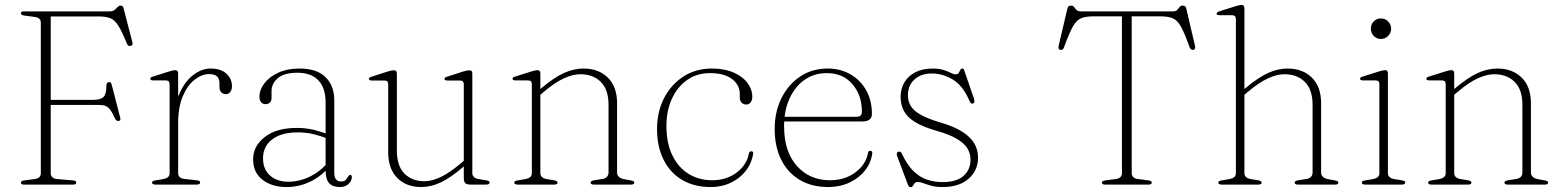

<svg xmlns="http://www.w3.org/2000/svg" viewBox="-20 -746 6316 776"><path d="M422.5 -700Q436.5 -700 443.5 -706Q450.5 -712 455.8 -717.8Q461 -723.5 468 -723.5Q472.5 -723.5 475.2 -721Q478 -718.5 479.5 -712L515 -575.5Q517 -569 515 -565.2Q513 -561.5 508 -560.5Q502 -559 498.5 -561.8Q495 -564.5 492.5 -570.5Q473 -618.5 458.8 -641.5Q444.5 -664.5 426.8 -672Q409 -679.5 379.5 -679.5H185V-45.5Q185 -36 191.5 -29.8Q198 -23.5 209.5 -22.5L274 -17Q282 -16.5 285 -14.2Q288 -12 288 -8Q288 -4.5 285.5 -2.2Q283 0 276 0H76.5Q70 0 67.2 -2.2Q64.5 -4.5 64.5 -8Q64.5 -15 78.5 -17L121 -22.5Q132.5 -24 138.8 -30Q145 -36 145 -45.5V-654.5Q145 -664 138.8 -670Q132.5 -676 121 -677.5L78.5 -683Q64.5 -685 64.5 -692Q64.5 -696 67.2 -698Q70 -700 76.5 -700ZM155 -342.5H356Q386.5 -342.5 398.2 -354Q410 -365.5 410 -399.5Q410 -405 411.8 -408.8Q413.5 -412.5 418.5 -414Q428 -417 431.5 -403.5L466 -270Q467.5 -264.5 466 -261.2Q464.5 -258 459.5 -257Q455 -256.5 451.5 -258.8Q448 -261 445.5 -265.5Q435.5 -288.5 426.5 -301Q417.5 -313.5 406.8 -317.8Q396 -322 379.5 -322H155Z M684 -252.5Q684 -320 705.5 -368.5Q727 -417 761 -443Q795 -469 831.5 -469Q872 -469 894.8 -448.5Q917.5 -428 917.5 -397.5Q917.5 -383.5 910.8 -374.5Q904 -365.5 893 -365.5Q882 -365.5 874.5 -373Q867 -380.5 867 -394V-408.5Q867 -428 857.2 -437.2Q847.5 -446.5 824.5 -446.5Q795.5 -446.5 766.5 -423.8Q737.5 -401 718.8 -357Q700 -313 700 -247.5ZM700 -449V-324V-46Q700 -36.5 706.5 -30.2Q713 -24 724 -23L773.5 -17.5Q781 -17 785 -14.8Q789 -12.5 789 -8Q789 -4.5 785.5 -2.2Q782 0 775.5 0H607Q601 0 597.8 -2.2Q594.5 -4.5 594.5 -8Q594.5 -12 598.2 -14Q602 -16 609 -17L641 -22.5Q652.5 -24.5 659 -30.2Q665.5 -36 665.5 -45.5V-405Q665.5 -413 662 -417Q658.5 -421 649.5 -421H600.5Q593 -421 590.2 -422.8Q587.5 -424.5 587.5 -427.5Q587.5 -430.5 590 -433Q592.5 -435.5 599.5 -437L663 -457Q672 -460 678 -461.2Q684 -462.5 688 -462.5Q694 -462.5 697 -459.2Q700 -456 700 -449Z M1296 -57V-66V-71V-331Q1296 -390.5 1266.8 -421.2Q1237.5 -452 1182.5 -452Q1128 -452 1102.8 -430Q1077.5 -408 1077.5 -378.5V-350Q1077.5 -337.5 1070.5 -331.2Q1063.5 -325 1052.5 -325Q1042 -325 1035.2 -333.2Q1028.5 -341.5 1028.5 -353.5Q1028.5 -383 1048.8 -409.5Q1069 -436 1105.2 -452.5Q1141.5 -469 1190 -469Q1261 -469 1296 -434Q1331 -399 1331 -341V-50Q1331 -29 1338.2 -20.8Q1345.5 -12.5 1357 -12.5Q1372 -12.5 1377.5 -19Q1383 -25.5 1386.5 -31.5Q1388.5 -34.5 1390.2 -36.8Q1392 -39 1395.5 -39Q1398.5 -39 1400.2 -36.8Q1402 -34.5 1402 -30Q1402 -20.5 1396.2 -11.5Q1390.5 -2.5 1379.8 3.8Q1369 10 1353.5 10Q1324.5 10 1310.2 -5.8Q1296 -21.5 1296 -57ZM1003 -102.5Q1003 -155.5 1050 -192.2Q1097 -229 1179 -229Q1216.5 -229 1249.2 -221Q1282 -213 1308.5 -202L1306.5 -185Q1279.5 -195.5 1249.2 -203.2Q1219 -211 1183.5 -211Q1117 -211 1080 -182.5Q1043 -154 1043 -106.5Q1043 -61 1071.8 -36.2Q1100.5 -11.5 1144.5 -11.5Q1190 -11.5 1233 -32.5Q1276 -53.5 1309 -94L1318 -81Q1285 -37.5 1237.8 -13.8Q1190.5 10 1138 10Q1079.5 10 1041.2 -19.2Q1003 -48.5 1003 -102.5Z M1854.5 -29.5V-79V-83.5V-404.5Q1854.5 -412.5 1851 -416.5Q1847.5 -420.5 1839 -420.5H1789.5Q1782.5 -420.5 1779.5 -422.2Q1776.5 -424 1776.5 -427Q1776.5 -430 1779.2 -432.5Q1782 -435 1788.5 -436.5L1852 -457Q1861.5 -459.5 1867.5 -460.8Q1873.5 -462 1877 -462Q1883.5 -462 1886.2 -458.8Q1889 -455.5 1889 -448.5V-46Q1889 -36.5 1895.5 -30.5Q1902 -24.5 1913.5 -22.5L1943.5 -17.5Q1951 -16.5 1955 -14.5Q1959 -12.5 1959 -8Q1959 -4.5 1955.5 -2.2Q1952 0 1945.5 0H1881.5Q1866 0 1860.2 -5.8Q1854.5 -11.5 1854.5 -29.5ZM1549 -130V-404.5Q1549 -412.5 1545.8 -416.5Q1542.5 -420.5 1533.5 -420.5H1484.5Q1477 -420.5 1474 -422.2Q1471 -424 1471 -427Q1471 -430 1473.8 -432.5Q1476.5 -435 1483.5 -436.5L1547 -457Q1556 -459.5 1562.2 -460.8Q1568.5 -462 1572 -462Q1578 -462 1581 -458.8Q1584 -455.5 1584 -448.5V-137Q1584 -75 1614.8 -44.2Q1645.5 -13.5 1695 -13.5Q1725.5 -13.5 1761.2 -30.5Q1797 -47.5 1842 -85.5L1866 -106L1879 -94L1853 -72Q1800.5 -27 1761 -8.5Q1721.5 10 1682.5 10Q1622 10 1585.5 -27Q1549 -64 1549 -130Z M2164 -449V-46Q2164 -36.5 2170.5 -30.5Q2177 -24.5 2188 -22.5L2218.5 -17.5Q2233.5 -15 2233.5 -8Q2233.5 0 2220.5 0H2071Q2065 0 2061.8 -2.2Q2058.5 -4.5 2058.5 -8Q2058.5 -12 2062.2 -14Q2066 -16 2073 -17L2105 -22.5Q2116.5 -25 2123 -30.5Q2129.5 -36 2129.5 -45.5V-405Q2129.5 -413 2126 -417Q2122.5 -421 2113.5 -421H2064.5Q2057 -421 2054.2 -422.8Q2051.5 -424.5 2051.5 -427.5Q2051.5 -430.5 2054 -433Q2056.5 -435.5 2063.5 -437L2127 -457Q2136 -460 2142.2 -461.2Q2148.5 -462.5 2152 -462.5Q2158 -462.5 2161 -459.2Q2164 -456 2164 -449ZM2152.5 -353.5 2139.5 -365 2165.5 -387.5Q2218.5 -432.5 2258.8 -450.8Q2299 -469 2338.5 -469Q2399.5 -469 2436.8 -432.2Q2474 -395.5 2474 -329V-49Q2474 -38 2481.5 -31.2Q2489 -24.5 2501.5 -22L2529 -17Q2536 -16 2539.8 -14Q2543.5 -12 2543.5 -8Q2543.5 -4.5 2540.5 -2.2Q2537.5 0 2531 0H2380.5Q2367 0 2367 -8Q2367 -15 2382 -17.5L2414 -22.5Q2427 -24.5 2433.2 -31.5Q2439.5 -38.5 2439.5 -49V-322.5Q2439.5 -384.5 2408 -415.2Q2376.5 -446 2326 -446Q2295 -446 2258.2 -429Q2221.5 -412 2176.5 -373.5Z M3020.5 -355Q3020.5 -341 3013.8 -332.2Q3007 -323.5 2996 -323.5Q2985 -323.5 2977.5 -331Q2970 -338.5 2970 -351.5V-366Q2970 -403 2938.2 -426.8Q2906.5 -450.5 2849.5 -450.5Q2797 -450.5 2757.5 -423Q2718 -395.5 2695.8 -347.2Q2673.5 -299 2673.5 -237Q2673.5 -167 2697.5 -118Q2721.5 -69 2763.2 -43.2Q2805 -17.5 2859 -17.5Q2916.5 -17.5 2957.5 -48.8Q2998.5 -80 3006.5 -125Q3007.5 -130.5 3009.8 -132.5Q3012 -134.5 3016.5 -134.5Q3021.5 -134.5 3023 -131.8Q3024.5 -129 3024 -125.5Q3018.5 -87 2994.8 -56.2Q2971 -25.5 2934.2 -7.8Q2897.5 10 2852 10Q2785.5 10 2736.8 -19Q2688 -48 2661.8 -100.8Q2635.5 -153.5 2635.5 -225Q2635.5 -293 2663.2 -348Q2691 -403 2741 -436Q2791 -469 2858 -469Q2908 -469 2944.8 -453Q2981.5 -437 3001 -410.8Q3020.5 -384.5 3020.5 -355Z M3504 -285Q3504 -270 3494 -262.5Q3484 -255 3464 -255H3129V-274H3440.5Q3463.5 -274 3463.5 -293Q3463.5 -362 3425 -406.2Q3386.5 -450.5 3322 -450.5Q3270 -450.5 3231.2 -423Q3192.5 -395.5 3170.8 -347.2Q3149 -299 3149 -237Q3149 -132.5 3201 -75Q3253 -17.5 3334.5 -17.5Q3394.5 -17.5 3437 -49.2Q3479.5 -81 3488 -127Q3488.5 -132 3490.8 -134.2Q3493 -136.5 3497 -136.5Q3502 -136.5 3504 -133.5Q3506 -130.5 3505.5 -126.5Q3500.5 -88 3476 -57Q3451.5 -26 3413 -8Q3374.5 10 3327 10Q3261 10 3212.2 -19Q3163.5 -48 3137.2 -100.8Q3111 -153.5 3111 -225Q3111 -293 3137.8 -348Q3164.5 -403 3212.8 -436Q3261 -469 3326 -469Q3376.5 -469 3417 -445.8Q3457.5 -422.5 3480.8 -381.2Q3504 -340 3504 -285Z M3745.5 -449Q3703 -449 3676.2 -425Q3649.5 -401 3649.5 -361Q3649.5 -336 3661.8 -316.5Q3674 -297 3703.5 -281Q3733 -265 3784 -250Q3838 -234 3871 -212.5Q3904 -191 3918.5 -165Q3933 -139 3933 -109Q3933 -57.5 3895 -23.8Q3857 10 3789 10Q3762.5 10 3744 4.8Q3725.5 -0.5 3712.2 -5.5Q3699 -10.5 3689.5 -10.5Q3680.5 -10.5 3676.5 -5.2Q3672.5 0 3669.5 5.2Q3666.5 10.5 3660 10.5Q3656.5 10.5 3654.2 8.2Q3652 6 3649.5 0.5L3606 -115Q3604 -120.5 3604.5 -125.5Q3605 -130.5 3610.5 -132.5Q3615.5 -134.5 3619.2 -132.2Q3623 -130 3625 -125Q3646.5 -79 3672.5 -54Q3698.5 -29 3728.2 -19.5Q3758 -10 3789 -10Q3846 -10 3874.2 -35Q3902.5 -60 3902.5 -101Q3902.5 -125 3890.2 -145.8Q3878 -166.5 3848 -184.5Q3818 -202.5 3764.5 -217.5Q3711 -233 3679.5 -252Q3648 -271 3634 -296.2Q3620 -321.5 3620 -355Q3620 -387.5 3635.2 -413.2Q3650.5 -439 3679.5 -454Q3708.5 -469 3750 -469Q3776 -469 3793.5 -463.2Q3811 -457.5 3822.8 -451.5Q3834.5 -445.5 3842 -445.5Q3851.5 -445.5 3855 -451.5Q3858.5 -457.5 3861.2 -463.2Q3864 -469 3869.5 -469Q3872 -469 3874 -467.5Q3876 -466 3877 -462L3914.5 -353Q3917.5 -345 3918.2 -337.5Q3919 -330 3912 -327.5Q3907 -326 3903.5 -329.8Q3900 -333.5 3896.5 -342Q3872 -399 3831.8 -424Q3791.5 -449 3745.5 -449Z M4349 -700H4719.5Q4732.5 -700 4738 -706Q4743.5 -712 4747.8 -717.8Q4752 -723.5 4760 -723.5Q4765.5 -723.5 4769.2 -720.8Q4773 -718 4774.5 -711.5L4810 -560Q4811.5 -553.5 4809.8 -549.5Q4808 -545.5 4803.5 -544.5Q4798.5 -543.5 4794.5 -546.2Q4790.5 -549 4788 -555Q4768 -611.5 4753.2 -638Q4738.5 -664.5 4719.8 -672.2Q4701 -680 4669 -680H4554V-45.5Q4554 -36 4560.5 -30Q4567 -24 4578.5 -22.5L4621 -17Q4635 -15 4635 -8Q4635 0 4623 0H4446Q4439.5 0 4436.5 -2.2Q4433.5 -4.5 4433.5 -8Q4433.5 -15 4448 -17L4490.5 -22.5Q4501.5 -24 4508 -30Q4514.5 -36 4514.5 -45.5V-680H4400Q4368 -680 4349.2 -672.2Q4330.5 -664.5 4315.8 -638Q4301 -611.5 4280.5 -555Q4278.5 -549 4274.5 -546.2Q4270.5 -543.5 4265.5 -544.5Q4260.5 -545.5 4258.8 -549.5Q4257 -553.5 4258.5 -560L4294 -711.5Q4295.5 -718 4299.5 -720.8Q4303.5 -723.5 4308.5 -723.5Q4317 -723.5 4321 -717.8Q4325 -712 4330.8 -706Q4336.5 -700 4349 -700Z M4998 -353.5 4985 -365 5011 -387.5Q5064.5 -432.5 5104.5 -450.8Q5144.5 -469 5184 -469Q5245 -469 5282.2 -432.2Q5319.5 -395.5 5319.5 -329V-49Q5319.5 -38 5327 -31.2Q5334.5 -24.5 5347 -22L5374.5 -17Q5381.5 -16 5385.2 -14Q5389 -12 5389 -8Q5389 -4.5 5386 -2.2Q5383 0 5376.5 0H5226Q5212.5 0 5212.5 -8Q5212.5 -15 5227.5 -17.5L5259.5 -22.5Q5272.5 -24.5 5278.8 -31.5Q5285 -38.5 5285 -49V-322.5Q5285 -384.5 5253.5 -415.2Q5222 -446 5171.5 -446Q5140.5 -446 5104 -429Q5067.5 -412 5022 -373.5ZM5009.5 -712V-46Q5009.5 -36.5 5016 -30.5Q5022.5 -24.5 5033.5 -22.5L5064 -17.5Q5079 -15 5079 -8Q5079 0 5066 0H4916.5Q4910.5 0 4907.2 -2.2Q4904 -4.5 4904 -8Q4904 -12 4907.8 -14Q4911.5 -16 4918.5 -17L4950.5 -22.5Q4962 -25 4968.5 -30.5Q4975 -36 4975 -45.5V-668Q4975 -676.5 4971.5 -680.5Q4968 -684.5 4959 -684.5H4910Q4902.5 -684.5 4899.8 -686.2Q4897 -688 4897 -690.5Q4897 -693.5 4899.5 -696Q4902 -698.5 4909 -700.5L4972.5 -720.5Q4981.5 -723.5 4987.8 -724.8Q4994 -726 4997.5 -726Q5003.5 -726 5006.5 -722.8Q5009.5 -719.5 5009.5 -712Z M5589.5 -449V-46Q5589.5 -36.5 5596 -30.5Q5602.5 -24.5 5614 -22.5L5644 -17.5Q5651.5 -16.5 5655.5 -14.5Q5659.5 -12.5 5659.5 -8Q5659.5 -4.5 5656 -2.2Q5652.5 0 5646 0H5496.5Q5490.5 0 5487.2 -2.2Q5484 -4.5 5484 -8Q5484 -12 5487.8 -14Q5491.5 -16 5498.5 -17L5530.5 -22.5Q5542 -25 5548.5 -30.5Q5555 -36 5555 -45.5V-405Q5555 -413 5551.5 -417Q5548 -421 5539 -421H5490Q5483 -421 5480 -422.8Q5477 -424.5 5477 -427.5Q5477 -430.5 5479.8 -433Q5482.5 -435.5 5489 -437L5552.5 -457Q5562 -460 5568 -461.2Q5574 -462.5 5577.5 -462.5Q5584 -462.5 5586.8 -459.2Q5589.5 -456 5589.5 -449ZM5561 -588.5Q5544 -588.5 5532.2 -600.8Q5520.5 -613 5520.5 -630Q5520.5 -647.5 5532.2 -659.5Q5544 -671.5 5561 -671.5Q5578.5 -671.5 5590.5 -659.2Q5602.5 -647 5602.5 -630Q5602.5 -613 5590.5 -600.8Q5578.5 -588.5 5561 -588.5Z M5857.5 -449V-46Q5857.5 -36.5 5864 -30.5Q5870.5 -24.5 5881.5 -22.5L5912 -17.5Q5927 -15 5927 -8Q5927 0 5914 0H5764.5Q5758.5 0 5755.2 -2.2Q5752 -4.5 5752 -8Q5752 -12 5755.8 -14Q5759.5 -16 5766.5 -17L5798.5 -22.5Q5810 -25 5816.5 -30.5Q5823 -36 5823 -45.5V-405Q5823 -413 5819.5 -417Q5816 -421 5807 -421H5758Q5750.5 -421 5747.8 -422.8Q5745 -424.5 5745 -427.5Q5745 -430.5 5747.5 -433Q5750 -435.5 5757 -437L5820.5 -457Q5829.5 -460 5835.8 -461.2Q5842 -462.5 5845.5 -462.5Q5851.5 -462.5 5854.5 -459.2Q5857.5 -456 5857.5 -449ZM5846 -353.5 5833 -365 5859 -387.5Q5912 -432.5 5952.2 -450.8Q5992.5 -469 6032 -469Q6093 -469 6130.2 -432.2Q6167.5 -395.5 6167.5 -329V-49Q6167.5 -38 6175 -31.2Q6182.5 -24.5 6195 -22L6222.5 -17Q6229.5 -16 6233.2 -14Q6237 -12 6237 -8Q6237 -4.5 6234 -2.2Q6231 0 6224.5 0H6074Q6060.5 0 6060.5 -8Q6060.5 -15 6075.5 -17.5L6107.5 -22.5Q6120.5 -24.5 6126.8 -31.5Q6133 -38.5 6133 -49V-322.5Q6133 -384.5 6101.5 -415.2Q6070 -446 6019.5 -446Q5988.5 -446 5951.8 -429Q5915 -412 5870 -373.5Z"/></svg>

Font: Fraunces Thin
Style: Regular
Weight: 250
Version: Version 1.000;[b76b70a41]